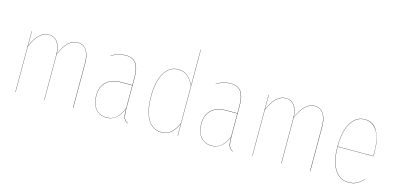

<svg xmlns="http://www.w3.org/2000/svg" viewBox="-67 -1147 3267 1574"><g transform="rotate(15 1567.0 -360.5)"><path d="M492.2 -526.9Q542 -526.9 568.1 -486.3Q594.2 -445.8 594.2 -377.9V0H591.8V-377.9Q591.8 -445.3 566.7 -485.1Q541.5 -524.9 492.2 -524.9Q405.3 -524.9 349.1 -387.2V0H347.2V-382.8Q347.2 -446.3 321.5 -485.6Q295.9 -524.9 247.1 -524.9Q160.2 -524.9 104 -387.2V0H102.1V-517.1H104V-391.6Q159.7 -526.9 247.1 -526.9Q293.9 -526.9 320.6 -490.5Q347.2 -454.1 349.1 -391.1Q404.8 -526.9 492.2 -526.9Z M1016.1 -109.9Q1016.1 -53.2 1024.9 -28.1Q1033.7 -2.9 1059.1 6.8L1058.1 8.8Q1032.2 -1.5 1022.9 -26.1Q1013.7 -50.8 1013.7 -104.5Q969.2 8.8 877 8.8Q815.9 8.8 782.5 -33.7Q749 -76.2 749 -145Q749 -221.2 793.9 -262.7Q838.9 -304.2 921.9 -304.2H1013.7V-372.1Q1013.7 -446.3 987.1 -485.6Q960.4 -524.9 899.9 -524.9Q844.7 -524.9 778.8 -491.2V-493.2Q843.3 -526.9 899.9 -526.9Q961.4 -526.9 988.8 -487.3Q1016.1 -447.8 1016.1 -372.1ZM877 6.8Q925.3 6.8 958 -22Q990.7 -50.8 1013.7 -108.4V-301.8H921.9Q839.8 -301.8 795.4 -261Q751 -220.2 751 -145Q751 -76.7 783.7 -34.9Q816.4 6.8 877 6.8Z M1479.5 -730H1481.4V0H1479.5V-99.6Q1456.1 -48.3 1423.6 -19.8Q1391.1 8.8 1340.8 8.8Q1268.1 8.8 1226.3 -59.3Q1184.6 -127.4 1184.6 -256.8Q1184.6 -382.3 1227.3 -454.6Q1270 -526.9 1346.7 -526.9Q1394.5 -526.9 1428 -497.1Q1461.4 -467.3 1479.5 -424.3ZM1340.8 6.8Q1391.1 6.8 1423.1 -22Q1455.1 -50.8 1479.5 -104V-420.4Q1460.9 -465.3 1427.7 -495.1Q1394.5 -524.9 1346.7 -524.9Q1271 -524.9 1228.8 -453.4Q1186.5 -381.8 1186.5 -256.8Q1186.5 -128.4 1227.5 -60.8Q1268.6 6.8 1340.8 6.8Z M1907.7 -109.9Q1907.7 -53.2 1916.5 -28.1Q1925.3 -2.9 1950.7 6.8L1949.7 8.8Q1923.8 -1.5 1914.6 -26.1Q1905.3 -50.8 1905.3 -104.5Q1860.8 8.8 1768.6 8.8Q1707.5 8.8 1674.1 -33.7Q1640.6 -76.2 1640.6 -145Q1640.6 -221.2 1685.5 -262.7Q1730.5 -304.2 1813.5 -304.2H1905.3V-372.1Q1905.3 -446.3 1878.7 -485.6Q1852.1 -524.9 1791.5 -524.9Q1736.3 -524.9 1670.4 -491.2V-493.2Q1734.9 -526.9 1791.5 -526.9Q1853 -526.9 1880.4 -487.3Q1907.7 -447.8 1907.7 -372.1ZM1768.6 6.8Q1816.9 6.8 1849.6 -22Q1882.3 -50.8 1905.3 -108.4V-301.8H1813.5Q1731.4 -301.8 1687 -261Q1642.6 -220.2 1642.6 -145Q1642.6 -76.7 1675.3 -34.9Q1708 6.8 1768.6 6.8Z M2503.4 -526.9Q2553.2 -526.9 2579.3 -486.3Q2605.5 -445.8 2605.5 -377.9V0H2603V-377.9Q2603 -445.3 2577.9 -485.1Q2552.7 -524.9 2503.4 -524.9Q2416.5 -524.9 2360.4 -387.2V0H2358.4V-382.8Q2358.4 -446.3 2332.8 -485.6Q2307.1 -524.9 2258.3 -524.9Q2171.4 -524.9 2115.2 -387.2V0H2113.3V-517.1H2115.2V-391.6Q2170.9 -526.9 2258.3 -526.9Q2305.2 -526.9 2331.8 -490.5Q2358.4 -454.1 2360.4 -391.1Q2416 -526.9 2503.4 -526.9Z M3074.2 -288.1Q3074.2 -266.1 3073.2 -252H2770Q2770.5 -128.4 2813.2 -60.8Q2856 6.8 2929.2 6.8Q2967.3 6.8 2996.1 -7.3Q3024.9 -21.5 3054.2 -51.8L3055.2 -49.8Q3024.9 -19.5 2996.6 -5.4Q2968.3 8.8 2929.2 8.8Q2854.5 8.8 2811.3 -59.8Q2768.1 -128.4 2768.1 -252.9Q2768.1 -381.3 2811.3 -454.1Q2854.5 -526.9 2929.2 -526.9Q3001.5 -526.9 3037.8 -460.9Q3074.2 -395 3074.2 -288.1ZM3071.3 -253.9Q3072.3 -267.1 3072.3 -288.1Q3072.3 -357.4 3057.9 -409.2Q3043.5 -460.9 3010.5 -492.9Q2977.5 -524.9 2929.2 -524.9Q2856 -524.9 2813 -452.9Q2770 -380.9 2770 -253.9Z"/></g></svg>

Font: Fira Sans Compressed Two
Style: Regular
Weight: 100
Width: 1
Designer: Carrois Corporate & Edenspiekermann AG
Foundry: Carrois Corporate GbR & Edenspiekermann AG
Version: Version 4.203;PS 004.203;hotconv 1.0.88;makeotf.lib2.5.64775